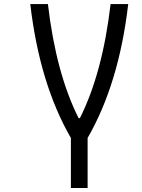

<svg xmlns="http://www.w3.org/2000/svg" viewBox="-20 -687 707 957"><path d="M130.9 -666.7H218.8Q259.1 -322.3 371.7 -98.3H378.3Q490.9 -322.3 531.2 -666.7H619.1Q572.9 -270.2 416.7 0.7V250H333.3V0.7Q177.1 -270.2 130.9 -666.7Z"/></svg>

Font: Monoid
Style: Regular
Weight: 400
Width: 4
Monospace: yes
Designer: Andreas Larsen (@larsenwork)
Version: Version 0.61